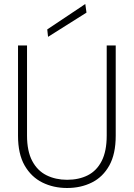

<svg xmlns="http://www.w3.org/2000/svg" viewBox="-20 -927 668 959"><path d="M315 12Q247 12 191.5 -15.5Q136 -43 103 -100.5Q70 -158 70 -249V-700H115V-250Q115 -172 141 -123Q167 -74 212.5 -51.5Q258 -29 315 -29Q374 -29 418.5 -51.5Q463 -74 488 -123Q513 -172 513 -250V-700H558V-249Q558 -158 526 -100.5Q494 -43 439 -15.5Q384 12 315 12ZM220 -743 216 -780 406 -907 412 -864Z"/></svg>

Font: DM Sans 16pt ExtraLight
Style: Regular
Weight: 250
Version: Version 4.004;gftools[0.9.30]